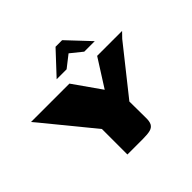

<svg xmlns="http://www.w3.org/2000/svg" viewBox="-164 -805 969 969"><g transform="rotate(-45 321.0 -320.5)"><path d="M224 0V-182L17 -435L-4 -460H270L374 -312L468 -460H646L618 -431L420 -182L421 -69Q422 -39 414 -24.5Q406 -10 387.5 -5Q369 0 335 0ZM240 -521 352 -641H399L512 -521H437L375 -571L311 -521Z"/></g></svg>

Font: Genos Thin ExtraBold
Style: Regular
Weight: 800
Version: Version 1.010